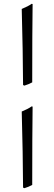

<svg xmlns="http://www.w3.org/2000/svg" viewBox="-20 -772 285 1007"><path d="M149 -340Q131 -330 108 -323L101 -326Q100 -508 94 -725Q128 -739 146 -752L151 -751Q149 -609 149 -340ZM149 198Q131 208 108 215L101 212Q100 30 94 -187Q128 -201 146 -214L151 -213Q149 -71 149 198Z"/></svg>

Font: Almendra SC
Style: Regular
Weight: 400
Designer: Ana Sanfelippo
Foundry: Ana Sanfelippo
Version: Version 1.003